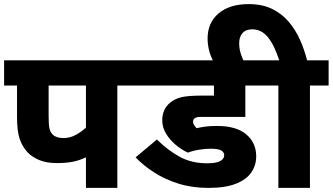

<svg xmlns="http://www.w3.org/2000/svg" viewBox="-20 -916 1622 936"><path d="M552 -499V0H399V-149Q365 -133 332.5 -127Q300 -121 257 -121Q205 -121 169.5 -136.5Q134 -152 114 -174Q89 -201 76 -238.5Q63 -276 63 -347V-499H0V-622H642V-499ZM399 -499H217V-351Q217 -309 221 -290.5Q225 -272 237 -260Q254 -243 289 -243Q322 -243 350.5 -259Q379 -275 399 -294Z M1006 -191Q982 -191 952.5 -186.5Q923 -182 896 -172Q865 -186 836.5 -210Q808 -234 789.5 -264.5Q771 -295 771 -329Q771 -384 809 -415Q833 -435 866 -442.5Q899 -450 967 -450H1023V-499H628V-622H1276V-499H1176V-346H961Q947 -346 940.5 -344.5Q934 -343 930 -340Q921 -334 921 -323Q921 -314 926 -306.5Q931 -299 938 -291Q960 -296 982.5 -299Q1005 -302 1038 -302Q1132 -302 1180.5 -261Q1229 -220 1229 -154Q1229 -111 1205.5 -76Q1182 -41 1130.5 -20.5Q1079 0 996 0Q916 0 849.5 -21Q783 -42 730.5 -76Q678 -110 641 -149L745 -236Q796 -185 854.5 -152.5Q913 -120 989 -120Q1035 -120 1054 -131Q1073 -142 1073 -159Q1073 -174 1058.5 -182.5Q1044 -191 1006 -191Z M1021 -615Q1005 -645 998.5 -673.5Q992 -702 992 -728Q992 -805 1045.5 -850.5Q1099 -896 1192 -896Q1258 -896 1305.5 -873Q1353 -850 1386.5 -811Q1420 -772 1442 -723Q1464 -674 1477 -622H1582V-499H1491V0H1337V-499H1262V-622H1341Q1318 -695 1286.5 -734Q1255 -773 1210 -773Q1178 -773 1162 -754.5Q1146 -736 1146 -706Q1146 -680 1153 -657Q1160 -634 1170 -614Z"/></svg>

Font: Noto Sans ExtraBold
Style: Italic
Weight: 800
Italic angle: -12°
Designer: Monotype Design Team
Foundry: Monotype Imaging Inc.
Version: Version 2.013; ttfautohint (v1.8.4.7-5d5b)